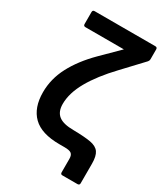

<svg xmlns="http://www.w3.org/2000/svg" viewBox="-200 -769 855 987"><g transform="rotate(30 227.0 -276.0)"><path d="M339 131Q328 131 328 119V39Q328 18 317.5 9Q307 0 276 0H246Q139 0 89 -49Q39 -98 39 -190Q39 -269 77.5 -342.5Q116 -416 188 -488L289 -588H61Q49 -588 49 -600V-671Q49 -683 61 -683H421Q433 -683 433 -671V-612Q433 -604 427 -597L318 -481Q240 -399 198.5 -326Q157 -253 157 -188Q157 -142 184.5 -120.5Q212 -99 273 -99Q339 -98 375 -91.5Q411 -85 426 -63.5Q441 -42 441 3V119Q441 131 429 131Z"/></g></svg>

Font: Sofia Sans
Style: Bold
Weight: 700
Designer: Botio Nikoltchev, Ani Petrova
Foundry: lettersoup
Version: Version 4.100; ttfautohint (v1.8.4.7-5d5b)